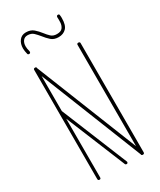

<svg xmlns="http://www.w3.org/2000/svg" viewBox="-210 -908 817 978"><g transform="rotate(-30 198.0 -419.0)"><path d="M237 -12Q238 -11 238 -9Q238 0 230 0Q224 0 222 -5L79 -354V-9Q79 0 71 0Q62 0 62 -9V-651Q62 -659 71 -659Q80 -659 79 -652L317 -55V-651Q317 -659 326 -659Q335 -659 335 -651V-9Q335 0 326 0Q317 0 317 -7L79 -605V-399ZM298 -824Q298 -834 307 -834Q315 -834 315 -826Q316 -821 316 -816.5Q316 -812 316 -808Q316 -768 299 -750.5Q282 -733 254 -733Q227 -733 210.5 -748Q194 -763 181 -780Q168 -796 155 -808.5Q142 -821 120 -821Q103 -821 93.5 -808.5Q84 -796 84 -776Q84 -763 89 -745V-743Q89 -734 81 -734Q73 -734 72 -740Q70 -749 68.5 -757Q67 -765 67 -773Q67 -801 81 -819.5Q95 -838 120 -838Q148 -838 165 -823Q182 -808 195 -791Q208 -774 220.5 -762.5Q233 -751 254 -751Q278 -751 287.5 -763.5Q297 -776 298 -793Q299 -810 298 -824Z"/></g></svg>

Font: Libertine Sup Thin
Style: Regular
Weight: 100
Designer: Bastien Sozeau
Foundry: NBR — Bastien Sozeau
Version: Version 2.003; ttfautohint (v1.8.4.7-5d5b);gftools[0.9.33]